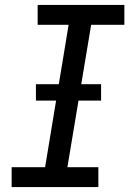

<svg xmlns="http://www.w3.org/2000/svg" viewBox="-20 -755 540 775"><path d="M27 0V-80H162L257 -655H132V-735H482V-655H348L252 -80H377V0ZM125 -349V-415H388V-349Z"/></svg>

Font: Iosevka Curly Slab MdObl
Style: Regular
Weight: 500
Italic angle: -9°
Monospace: yes
Designer: Belleve Invis
Foundry: Belleve Invis
Version: Version 11.0.0; ttfautohint (v1.8.3)